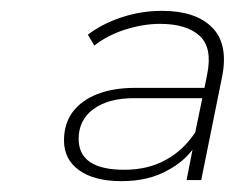

<svg xmlns="http://www.w3.org/2000/svg" viewBox="-20 -765 436 354"><path d="M324 -433 335 -489Q317 -466 291 -452Q255 -431 204 -431Q154 -431 126 -451Q98 -471 98 -506Q98 -537 114 -558.5Q130 -580 159.5 -591.5Q189 -603 229 -603H357L362 -628Q372 -677 348 -699Q324 -721 275 -721Q244 -721 211 -710.5Q178 -700 154 -681L142 -701Q168 -721 204 -733Q240 -745 279 -745Q340 -745 370.5 -715Q401 -685 390 -626L351 -433ZM353 -584H227Q180 -584 152.5 -564Q125 -544 125 -509Q125 -452 209 -452Q254 -452 287 -471Q318 -488 340 -521Z"/></svg>

Font: Montserrat Thin ExtraLight
Style: Italic
Weight: 250
Italic angle: -11.3°
Version: Version 9.000